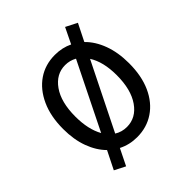

<svg xmlns="http://www.w3.org/2000/svg" viewBox="-167 -621 783 783"><g transform="rotate(-45 225.0 -229.0)"><path d="M109 60 62 36 101 -42Q70 -73 52.5 -120.5Q35 -168 35 -229Q35 -302 59.5 -355.5Q84 -409 126.5 -438Q169 -467 225 -467Q267 -467 302 -450L335 -518L384 -493L347 -419Q379 -388 397 -339.5Q415 -291 415 -229Q415 -156 391 -103Q367 -50 324 -21Q281 8 225 8Q181 8 144 -11ZM106 -230Q106 -156 133 -108L275 -395Q252 -408 225 -408Q173 -408 139.5 -360.5Q106 -313 106 -230ZM225 -51Q278 -51 311.5 -99Q345 -147 345 -230Q345 -307 315 -354L172 -66Q196 -51 225 -51Z"/></g></svg>

Font: Inconsolata SemiCondensed
Style: Regular
Weight: 400
Width: 4
Monospace: yes
Designer: Raph Levien, Cyreal, Brenton Simpson
Foundry: Raph Levien, Cyreal, Google
Version: Version 3.001; ttfautohint (v1.8.2.53-6de2)